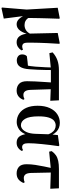

<svg xmlns="http://www.w3.org/2000/svg" viewBox="848 -1445 815 2551"><g transform="rotate(90 1255.5 -169.5)"><path d="M80 212 107 -116 83 -529 222 -556 229 -549Q226 -463 224 -398.5Q222 -334 221 -284Q220 -234 219.5 -192.5Q219 -151 219 -110L192 -85L227 188L88 218ZM540 17Q490 17 461 -22Q432 -61 427 -129V-133L418 -529L555 -556L562 -549Q556 -459 553 -392.5Q550 -326 548.5 -278Q547 -230 547 -194.5Q547 -159 547 -132Q547 -87 560.5 -72Q574 -57 599 -57Q611 -57 620.5 -60.5Q630 -64 639 -68L650 -48Q632 -19 604.5 -1Q577 17 540 17ZM302 17Q262 17 231 -16Q200 -49 181 -96H178L208 -152Q230 -118 255 -103Q280 -88 313 -88Q348 -88 379 -106Q410 -124 432 -170L443 -157H439Q422 -77 387.5 -30Q353 17 302 17Z M783 15Q749 15 726 -3.5Q703 -22 703 -56Q703 -75 708.5 -91Q714 -107 727 -119Q763 -124 798.5 -128Q834 -132 875 -135L848 -106Q860 -167 865.5 -234Q871 -301 873.5 -365Q876 -429 878 -482H911Q911 -434 910 -376Q909 -318 906.5 -260.5Q904 -203 900 -153Q895 -70 866.5 -27.5Q838 15 783 15ZM686 -418 676 -461Q723 -504 779.5 -524.5Q836 -545 917 -545H1313L1319 -430L1111 -438H895ZM1183 17Q1129 17 1094 -15.5Q1059 -48 1059 -121Q1059 -171 1062 -230.5Q1065 -290 1069.5 -355Q1074 -420 1078 -482H1164L1174 -168Q1176 -117 1193.5 -95Q1211 -73 1238 -73Q1257 -73 1269.5 -76.5Q1282 -80 1296 -87L1306 -72Q1288 -27 1257 -5Q1226 17 1183 17Z M1602 16Q1539 16 1489.5 -17Q1440 -50 1412.5 -112Q1385 -174 1385 -262Q1385 -357 1415.5 -423Q1446 -489 1497.5 -523Q1549 -557 1612 -557Q1682 -557 1729.5 -512Q1777 -467 1790 -388H1797L1776 -364Q1764 -415 1744.5 -445Q1725 -475 1700 -488.5Q1675 -502 1647 -502Q1613 -502 1585.5 -481Q1558 -460 1542 -409.5Q1526 -359 1526 -273Q1526 -151 1559 -95.5Q1592 -40 1644 -40Q1670 -40 1694.5 -59Q1719 -78 1737 -120Q1755 -162 1758 -231L1765 -435L1775 -531L1912 -550L1922 -541Q1913 -485 1906.5 -428.5Q1900 -372 1894.5 -319.5Q1889 -267 1886 -220.5Q1883 -174 1883 -138Q1883 -95 1896 -75.5Q1909 -56 1934 -56Q1947 -56 1956.5 -59.5Q1966 -63 1974 -68L1986 -53Q1973 -24 1944.5 -3.5Q1916 17 1877 17Q1824 17 1796 -17Q1768 -51 1758 -127L1774 -129Q1747 -48 1700 -16Q1653 16 1602 16Z M1995 -415 1988 -449Q2013 -484 2043.5 -505Q2074 -526 2118 -535.5Q2162 -545 2226 -545H2482L2488 -430L2233 -438ZM2283 17Q2231 17 2196.5 -13.5Q2162 -44 2162 -115Q2162 -172 2171 -231.5Q2180 -291 2192 -348.5Q2204 -406 2215 -456H2272L2278 -173Q2280 -121 2298 -99.5Q2316 -78 2346 -78Q2362 -78 2375.5 -81Q2389 -84 2401 -91L2411 -73Q2390 -27 2360 -5Q2330 17 2283 17Z"/></g></svg>

Font: Noto Serif TC ExtraBold
Style: Regular
Weight: 800
Designer: Ryoko NISHIZUKA 西塚涼子 (kana & ideographs); Frank Grießhammer (Latin, Greek & Cyrillic); Wenlong ZHANG 张文龙 (bopomofo); San
Foundry: Adobe
Version: Version 2.002-H1;hotconv 1.1.0;makeotfexe 2.6.0